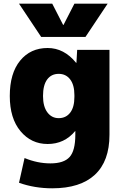

<svg xmlns="http://www.w3.org/2000/svg" viewBox="-20 -790 676 1040"><path d="M324 -655 383 -770H563L443 -590H203L83 -770H263L322 -655ZM388 -80H387Q329 -10 238 -10Q149 -10 91 -79.5Q33 -149 33 -270Q33 -393 89 -461.5Q145 -530 238 -530Q327 -530 392 -450H394L398 -520H573V-60Q573 83 494 156.5Q415 230 263 230Q167 230 83 200L113 66Q183 95 253 95Q326 95 357 60.5Q388 26 388 -60ZM213 -270Q213 -213 236.5 -181.5Q260 -150 298 -150Q337 -150 360 -179.5Q383 -209 383 -265V-275Q383 -330 360 -360Q337 -390 298 -390Q258 -390 235.5 -359.5Q213 -329 213 -270Z"/></svg>

Font: M PLUS 1p Black
Style: Regular
Weight: 900
Version: Version 1.061